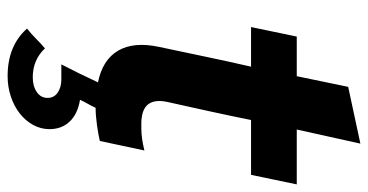

<svg xmlns="http://www.w3.org/2000/svg" viewBox="-251 -477 966 504"><g transform="rotate(90 232.0 -225.0)"><path d="M103 -159Q116 -220 128.5 -280Q141 -340 155 -401H51Q57 -431 63.5 -461Q70 -491 76 -521H180Q187 -555 194 -588.5Q201 -622 208 -656Q246 -664 282.5 -672Q319 -680 357 -688Q348 -646 338.5 -604.5Q329 -563 320 -521H464Q458 -491 451.5 -461Q445 -431 439 -401H295Q284 -346 272 -291.5Q260 -237 248 -183Q234 -121 289 -114Q295 -113 301.5 -113Q308 -113 316 -113Q331 -113 344.5 -115Q358 -117 375 -121Q369 -92 362.5 -62.5Q356 -33 350 -4Q333 0 308 3.5Q283 7 263 7Q258 18 252.5 27.5Q247 37 242 48Q279 54 299 75Q319 96 319 128Q319 151 308 171Q297 191 278 206Q259 221 233.5 229.5Q208 238 180 238Q100 238 55 187Q69 176 81.5 163.5Q94 151 107 140Q137 172 183 172Q206 172 221.5 161.5Q237 151 237 133Q237 116 223 106.5Q209 97 189 97H149Q161 74 173 49.5Q185 25 196 1H197Q137 -11 113 -52Q89 -93 103 -159Z"/></g></svg>

Font: Rosa Sans
Style: Bold Italic
Weight: 700
Italic angle: -12°
Designer: Pentagram / MCKL
Foundry: Pentagram / MCKL
Version: Version 1.005;September 16, 2019;FontCreator 11.5.0.2425 64-